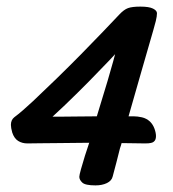

<svg xmlns="http://www.w3.org/2000/svg" viewBox="-20 -552 522 581"><path d="M405 -532Q431 -532 443 -526Q455 -520 455 -512Q455 -503 451.5 -488.5Q448 -474 444 -461Q427 -401 407.5 -334.5Q388 -268 369 -200H385Q396 -200 409.5 -197Q423 -194 434 -184Q443 -175 447.5 -162.5Q452 -150 452 -140Q452 -128 445 -123Q443 -121 437 -119.5Q431 -118 419 -118Q402 -118 384.5 -118.5Q367 -119 348 -119Q347 -115 346 -112Q345 -109 343 -103Q338 -82 332.5 -61.5Q327 -41 321 -18Q318 -5 303.5 2Q289 9 269 9Q238 9 229 0.5Q220 -8 220 -17Q220 -22 225 -40Q230 -58 237 -80.5Q244 -103 250 -120Q224 -120 203 -119.5Q182 -119 156 -119Q126 -119 101.5 -118.5Q77 -118 63 -118Q47 -118 35 -125.5Q23 -133 17 -151Q15 -158 14 -164Q13 -170 13 -174Q13 -189 23 -197Q47 -215 80 -246Q113 -277 150.5 -313.5Q188 -350 224.5 -387Q261 -424 291.5 -456Q322 -488 341 -508Q355 -523 367.5 -527.5Q380 -532 405 -532ZM107 -171 86 -199H169Q196 -199 217.5 -199.5Q239 -200 273 -200Q288 -248 305.5 -307Q323 -366 339 -428L347 -409Q338 -398 311.5 -370Q285 -342 250 -306.5Q215 -271 177 -234.5Q139 -198 107 -171Z"/></svg>

Font: Lisu Bosa SemiBold
Style: Italic
Weight: 600
Italic angle: -19°
Designer: David Morse, Annie Olsen, Victor Gaultney, Frank Grießhammer (Latin)
Foundry: SIL International
Version: Version 2.000